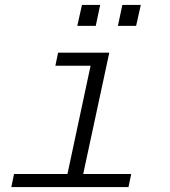

<svg xmlns="http://www.w3.org/2000/svg" viewBox="-20 -760 690 780"><path d="M37 -53H254L348 -493H205L216 -546H424L318 -53H513L502 0H26ZM477 -740H552L533 -655H459ZM313 -740H387L369 -655H294Z"/></svg>

Font: Azeret Mono Light
Style: Italic
Weight: 300
Italic angle: -12°
Designer: Martin Vácha
Foundry: Displaay
Version: Version 1.000; Glyphs 3.0.3, build 3074